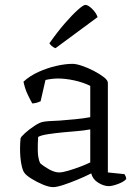

<svg xmlns="http://www.w3.org/2000/svg" viewBox="-20 -761 570 785"><path d="M197 4Q180 4 155 -6.5Q130 -17 108.5 -30.5Q87 -44 80 -54Q72 -64 67 -91.5Q62 -119 62 -152Q62 -164 62.5 -174.5Q63 -185 64 -195Q65 -201 82 -216.5Q99 -232 121 -246.5Q143 -261 157 -263Q167 -265 184 -266Q201 -267 224 -268Q251 -270 287.5 -273.5Q324 -277 349 -282V-410Q318 -425 282.5 -432.5Q247 -440 218 -440Q205 -440 192 -438.5Q179 -437 166 -434L146 -347Q142 -345 133.5 -342Q125 -339 112 -338Q104 -352 93 -375Q82 -398 76 -427Q102 -451 137.5 -467Q173 -483 210 -491.5Q247 -500 277 -500Q291 -500 315 -492Q339 -484 363 -471.5Q387 -459 404 -446Q421 -433 421 -422V-56L489 -49Q491 -46 493.5 -40.5Q496 -35 496 -29Q487 -18 463 -9Q439 0 425 0Q404 0 381.5 -14Q359 -28 353 -52Q325 -38 294.5 -25.5Q264 -13 238 -4.5Q212 4 197 4ZM222 -56Q235 -56 259 -63Q283 -70 308 -79.5Q333 -89 349 -97V-232Q321 -227 295.5 -225Q270 -223 239 -220Q207 -217 177 -212.5Q147 -208 136 -201Q134 -176 134.5 -145Q135 -114 144 -94Q157 -82 180 -69Q203 -56 222 -56ZM207 -564Q198 -567 191.5 -573Q185 -579 182 -584Q215 -631 245.5 -666Q276 -701 298.5 -721Q321 -741 329 -741Q340 -741 356.5 -725Q373 -709 379 -691Z"/></svg>

Font: Texturina ExtraLight
Style: Regular
Weight: 200
Designer: Guillermo Torres Carreño
Foundry: Omnibus-Type
Version: Version 1.002; ttfautohint (v1.8.3)